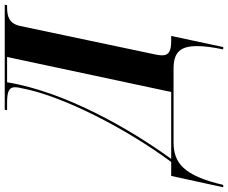

<svg xmlns="http://www.w3.org/2000/svg" viewBox="-183 -658 964 812"><g transform="rotate(-90 299.0 -252.0)"><path d="M-87 210H-77C-37 39 18 0 104 0H414C484 0 510 28 510 100C510 131 505 167 496 210H506L553 -10H533C490 -10 471 -19 471 -48C471 -60 474 -77 479 -98L595 -648C605 -696 636 -704 675 -704H683L685 -714H241L239 -704H264C305 -704 336 -702 336 -671C336 -660 334 -652 332 -643C300 -470 161 -200 20 -10H-39ZM33 -10C156 -179 317 -457 357 -704H464L316 -10Z"/></g></svg>

Font: Noto Serif Display Condensed
Style: Bold Italic
Weight: 700
Width: 3
Italic angle: -12°
Designer: Monotype Design Team
Foundry: Monotype Imaging Inc.
Version: Version 2.009